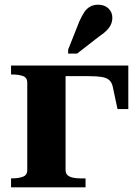

<svg xmlns="http://www.w3.org/2000/svg" viewBox="-20 -797 588 817"><path d="M96 -73V-445Q96 -467 77.5 -473.5Q59 -480 33 -480H27V-518H259V-73Q259 -59 267.5 -51.5Q276 -44 290.5 -41Q305 -38 321 -38H344V0H27V-38H32Q59 -38 77.5 -45Q96 -52 96 -73ZM209 -473V-518H526V-333H480L460 -427Q456 -446 445 -456Q434 -466 413 -469.5Q392 -473 355 -473ZM318 -707Q328 -729 338.5 -745Q349 -761 364 -769Q379 -777 397 -777Q425 -777 441.5 -761Q458 -745 458 -722Q458 -707 452.5 -694Q447 -681 434.5 -668Q422 -655 402 -642L308 -569H270V-586Z"/></svg>

Font: Roboto Serif 120pt Expanded SemiBold
Style: Regular
Weight: 600
Width: 7
Designer: Greg Gazdowicz
Foundry: Commercial Type
Version: Version 1.008